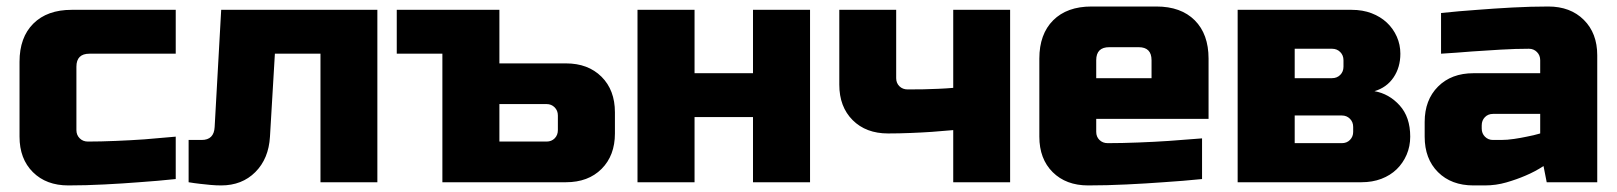

<svg xmlns="http://www.w3.org/2000/svg" viewBox="-20 -560 4968 590"><path d="M40 -140.1V-370.1Q40 -445.3 82.5 -487.5Q125 -529.8 200.2 -529.8H520V-395H254.9Q214.8 -395 214.8 -355V-160.2Q214.8 -145 224.9 -135Q234.9 -125 250 -125Q289.1 -125 335.9 -127Q382.8 -128.9 423.8 -131.8Q471.7 -135.7 520 -140.1V-9.8Q463.9 -3.9 407.2 0Q358.4 3.9 300.8 6.8Q243.2 9.8 189.9 9.8Q122.1 9.8 81.1 -31Q40 -71.8 40 -140.1Z M559.6 0V-129.9H599.6Q637.7 -129.9 639.6 -169.9L659.7 -529.8H1139.6V0H964.8V-395H824.7L809.6 -140.1Q805.7 -72.3 764.6 -31.2Q723.6 9.8 659.7 9.8Q644.5 9.8 627.2 8.3Q609.9 6.8 594.7 4.9Q576.7 2.9 559.6 0Z M1199.2 -395V-529.8H1514.6V-365.2H1719.2Q1787.1 -365.2 1828.4 -324.2Q1869.6 -283.2 1869.6 -214.8V-149.9Q1869.6 -82 1828.6 -41Q1787.6 0 1719.2 0H1339.4V-395ZM1514.6 -125H1659.7Q1674.8 -125 1684.6 -135Q1694.3 -145 1694.3 -160.2V-205.1Q1694.3 -220.2 1684.3 -230.2Q1674.3 -240.2 1659.7 -240.2H1514.6Z M1939 0V-529.8H2114.3V-335H2293.9V-529.8H2469.2V0H2293.9V-200.2H2114.3V0Z M2559.1 -299.8V-529.8H2733.9V-319.8Q2733.9 -304.7 2743.9 -294.9Q2753.9 -285.2 2769 -285.2Q2793 -285.2 2818.1 -285.6Q2843.3 -286.1 2863.3 -287.1Q2887.2 -288.1 2909.2 -290V-529.8H3084V0H2909.2V-160.2Q2877 -157.2 2843.3 -154.8Q2814.5 -152.8 2778.8 -151.4Q2743.2 -149.9 2709 -149.9Q2641.1 -149.9 2600.1 -190.9Q2559.1 -231.9 2559.1 -299.8Z M3173.8 -140.1V-379.9Q3173.8 -455.1 3216.3 -497.6Q3258.8 -540 3334 -540H3533.7Q3608.9 -540 3651.4 -497.6Q3693.8 -455.1 3693.8 -379.9V-194.8H3348.6V-154.8Q3348.6 -139.6 3358.6 -129.9Q3368.7 -120.1 3383.8 -120.1Q3426.8 -120.1 3477.3 -122.1Q3527.8 -124 3571.8 -127Q3622.6 -130.9 3673.8 -134.8V-9.8Q3615.7 -3.9 3554.7 0Q3502.9 3.9 3441.9 6.8Q3380.9 9.8 3323.7 9.8Q3255.9 9.8 3214.8 -31Q3173.8 -71.8 3173.8 -140.1ZM3348.6 -319.8H3518.6V-375Q3518.6 -415 3479 -415H3388.7Q3348.6 -415 3348.6 -375Z M3783.2 0V-529.8H4133.3Q4167.5 -529.8 4194.8 -519.3Q4222.2 -508.8 4241.7 -490.5Q4261.2 -472.2 4272.2 -447.5Q4283.2 -422.9 4283.2 -395Q4283.2 -353 4262.2 -322Q4241.2 -291 4203.6 -279.8Q4248.5 -272 4281 -236.1Q4313.5 -200.2 4313.5 -140.1Q4313.5 -110.4 4302.5 -84.7Q4291.5 -59.1 4272 -40Q4252.4 -21 4224.9 -10.5Q4197.3 0 4163.6 0ZM3958.5 -120.1H4103.5Q4118.7 -120.1 4128.4 -130.1Q4138.2 -140.1 4138.2 -154.8V-169.9Q4138.2 -185.1 4128.2 -195.1Q4118.2 -205.1 4103.5 -205.1H3958.5ZM3958.5 -319.8H4073.2Q4088.4 -319.8 4098.4 -329.8Q4108.4 -339.8 4108.4 -355V-375Q4108.4 -390.1 4098.4 -400.1Q4088.4 -410.2 4073.2 -410.2H3958.5Z M4357.9 -140.1V-185.1Q4357.9 -252.9 4398.9 -293.9Q4439.9 -335 4507.8 -335H4712.9V-375Q4712.9 -390.1 4702.9 -400.1Q4692.9 -410.2 4678.2 -410.2Q4638.2 -410.2 4591.6 -407.5Q4544.9 -404.8 4503.9 -401.9Q4456.1 -397.9 4408.2 -395V-520Q4463.4 -525.9 4520 -529.8Q4568.8 -533.7 4627 -536.9Q4685.1 -540 4737.8 -540Q4805.7 -540 4846.9 -499Q4888.2 -458 4888.2 -390.1V0H4732.9L4723.1 -49.8Q4697.3 -32.7 4667 -20Q4641.1 -8.8 4609.1 0.5Q4577.1 9.8 4543 9.8H4507.8Q4439.9 9.8 4398.9 -31Q4357.9 -71.8 4357.9 -140.1ZM4533.2 -165Q4533.2 -149.9 4543.2 -139.9Q4553.2 -129.9 4567.9 -129.9H4592.8Q4611.8 -129.9 4632.8 -133.1Q4653.8 -136.2 4671.9 -140.1Q4692.9 -144 4712.9 -149.9V-210H4567.9Q4552.7 -210 4543 -200Q4533.2 -189.9 4533.2 -174.8Z"/></svg>

Font: Russo One
Style: Regular
Weight: 400
Designer: Jovanny lemonad
Foundry: Jovanny Lemonad
Version: Version 1.000